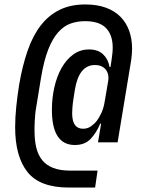

<svg xmlns="http://www.w3.org/2000/svg" viewBox="-20 -730 640 862"><path d="M407 112H289Q159 112 103.5 42.5Q48 -27 48 -159Q48 -202 53 -251Q58 -300 66 -350Q81 -437 104.5 -504Q128 -571 163.5 -616.5Q199 -662 248 -686Q297 -710 363 -710Q416 -710 455.5 -695.5Q495 -681 521 -654.5Q547 -628 560 -591.5Q573 -555 573 -512Q573 -501 572 -487.5Q571 -474 569 -460L508 -91H420L434 -175H430Q413 -134 387 -106.5Q361 -79 316 -79Q213 -79 213 -237Q213 -289 224 -338Q235 -387 256.5 -425Q278 -463 309 -485.5Q340 -508 380 -508Q420 -508 443 -486Q466 -464 472 -429H476L481 -462Q483 -476 484.5 -489.5Q486 -503 486 -516Q486 -573 456 -604Q426 -635 362 -635Q328 -635 297.5 -624.5Q267 -614 241.5 -585.5Q216 -557 196.5 -507.5Q177 -458 164 -380L141 -239Q139 -228 138 -214Q137 -200 136 -186.5Q135 -173 135 -161Q135 -149 135 -142Q135 -100 143 -67Q151 -34 169.5 -11Q188 12 219 24Q250 36 296 36H418ZM353 -152Q373 -152 388.5 -163Q404 -174 415 -188Q424 -200 434.5 -221.5Q445 -243 450 -274L466 -368Q468 -379 466 -391.5Q464 -404 457 -414.5Q450 -425 437.5 -431.5Q425 -438 406 -438Q334 -438 316 -326L310 -288Q306 -262 305 -245.5Q304 -229 304 -221Q304 -152 353 -152Z"/></svg>

Font: IBM Plex Mono Medm
Style: Italic
Weight: 500
Italic angle: -9°
Monospace: yes
Designer: Mike Abbink, Paul van der Laan, Pieter van Rosmalen
Foundry: Bold Monday
Version: Version 2.3